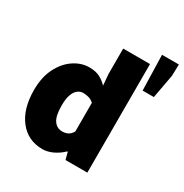

<svg xmlns="http://www.w3.org/2000/svg" viewBox="-179 -914 1021 1066"><g transform="rotate(30 331.0 -381.0)"><path d="M240 12Q147 12 91.5 -58.5Q36 -129 36 -250Q36 -332 65.5 -390.5Q95 -449 142 -480.5Q189 -512 240 -512Q281 -512 307.5 -498.5Q334 -485 356 -462L350 -534V-696H522V0H382L370 -46H366Q341 -21 307 -4.5Q273 12 240 12ZM286 -128Q306 -128 321.5 -135.5Q337 -143 350 -164V-348Q335 -362 317 -367Q299 -372 282 -372Q264 -372 248 -360.5Q232 -349 222 -322.5Q212 -296 212 -252Q212 -185 232 -156.5Q252 -128 286 -128ZM560 -548 554 -774H662L660 -700L632 -548Z"/></g></svg>

Font: Source Sans 3 Black
Style: Regular
Weight: 900
Designer: Paul D. Hunt
Foundry: Adobe
Version: Version 3.046;hotconv 1.0.118;makeotfexe 2.5.65603